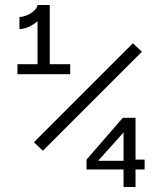

<svg xmlns="http://www.w3.org/2000/svg" viewBox="-20 -750 660 770"><path d="M130.5 -730H166.5Q166.5 -708 149.5 -685.5Q132.5 -663 107 -648.2Q81.5 -633.5 58 -633.5V-682Q70.5 -682 87 -688.5Q103.5 -695 116 -706.2Q128.5 -717.5 130.5 -730ZM130.5 -452.5V-730H179.5V-452.5ZM50 -492.5H261.5V-452.5H50ZM549 -542.5 152 -145.5 116 -179.5 513 -576.5ZM475.5 0V-236.5L489.5 -234.5L367.5 -98.5L356 -105H490.5L501 -110H560V-70.5H327V-110L472.5 -277.5H523.5V0Z"/></svg>

Font: Monaspace Argon Var ExtraLight
Style: Regular
Weight: 200
Designer: Riley Cran and the Lettermatic Team
Version: Version 1.200 (Monaspace Argon Var)